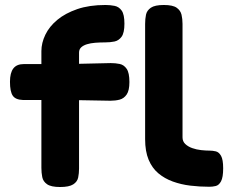

<svg xmlns="http://www.w3.org/2000/svg" viewBox="-20 -740 933 770"><path d="M221 10Q185 10 169 -1Q153 -12 149.5 -29.5Q146 -47 146 -67V-535Q146 -568 162 -601Q178 -634 210 -660.5Q242 -687 290 -703.5Q338 -720 403 -720Q422 -720 439.5 -716.5Q457 -713 468 -697.5Q479 -682 479 -645Q479 -608 467.5 -592.5Q456 -577 439 -573.5Q422 -570 402 -570Q381 -570 362 -568.5Q343 -567 328.5 -562.5Q314 -558 305.5 -550Q297 -542 297 -529V-64Q297 -45 293.5 -28Q290 -11 273.5 -0.5Q257 10 221 10ZM75 -483H248L424 -487Q443 -487 460 -483.5Q477 -480 488 -464Q499 -448 499 -411Q499 -377 488 -361Q477 -345 460 -340.5Q443 -336 423 -336L255 -339H72Q42 -340 31 -356.5Q20 -373 20 -412Q20 -448 33.5 -465.5Q47 -483 75 -483ZM820 9Q781 9 743.5 4.5Q706 0 673 -12Q640 -24 615 -45Q590 -66 576 -99.5Q562 -133 562 -182V-644Q562 -664 565.5 -681Q569 -698 585 -709Q601 -720 637 -720Q673 -720 688.5 -709Q704 -698 708 -681Q712 -664 712 -644V-189Q712 -173 723 -162.5Q734 -152 751 -146Q768 -140 786.5 -138Q805 -136 820 -136Q833 -136 845.5 -133Q858 -130 866.5 -115Q875 -100 875 -65Q875 -29 866.5 -13Q858 3 845 6Q832 9 820 9Z"/></svg>

Font: Fredoka SemiExpanded SemiBold
Style: Regular
Weight: 600
Width: 6
Designer: Ben Nathan
Foundry: Milena B. Brandão, Ben Nathan
Version: Version 2.001